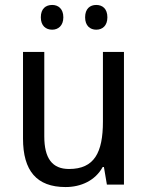

<svg xmlns="http://www.w3.org/2000/svg" viewBox="-20 -746 599 776"><path d="M145 -676C145 -642 165 -626 191 -626C215 -626 236 -642 236 -676C236 -711 215 -726 191 -726C165 -726 145 -711 145 -676ZM324 -676C324 -642 344 -626 369 -626C394 -626 414 -642 414 -676C414 -711 394 -726 369 -726C344 -726 324 -711 324 -676ZM481 -536H396V-255C396 -129 361 -63 259 -63C191 -63 159 -106 159 -195V-536H73V-186C73 -56 128 10 245 10C307 10 365 -16 395 -71H400L412 0H481Z"/></svg>

Font: Noto Sans Myanmar UI SemiCondensed
Style: Regular
Weight: 400
Width: 4
Designer: Monotype Design Team
Foundry: Monotype Imaging Inc.
Version: Version 2.103